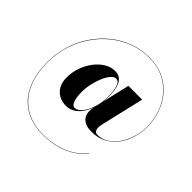

<svg xmlns="http://www.w3.org/2000/svg" viewBox="-235 -1028 1481 1481"><g transform="rotate(45 505.0 -288.0)"><path d="M419 214Q350.5 214 285.5 191.8Q220.5 169.5 168.5 119.8Q116.5 70 85.8 -11.5Q55 -93 55 -211Q55 -305 81.8 -391.2Q108.5 -477.5 157 -550Q205.5 -622.5 271.8 -676.5Q338 -730.5 417.5 -760.2Q497 -790 585 -790Q680 -790 749.8 -755.5Q819.5 -721 865 -664Q910.5 -607 932.8 -538.2Q955 -469.5 955 -401Q955 -339.5 937.5 -280Q920 -220.5 885.2 -172.8Q850.5 -125 798.2 -96.5Q746 -68 676 -68Q631.5 -68 604.8 -81.2Q578 -94.5 565.5 -115.8Q553 -137 551.5 -162Q550 -187 555 -210L627 -520H777L703 -202.5Q701 -193.5 697.2 -178.8Q693.5 -164 691 -147.5Q688.5 -131 690.2 -116.5Q692 -102 700.5 -92.8Q709 -83.5 727.5 -83.5Q772.5 -83.5 813 -108.5Q853.5 -133.5 884.8 -177.5Q916 -221.5 934.2 -279Q952.5 -336.5 952.5 -401Q952.5 -469 930.5 -537Q908.5 -605 863 -661.8Q817.5 -718.5 748.5 -753Q679.5 -787.5 585 -787.5Q498 -787.5 419.2 -757.8Q340.5 -728 274.5 -674.2Q208.5 -620.5 160 -548.2Q111.5 -476 84.5 -390.2Q57.5 -304.5 57.5 -211Q57.5 -93.5 88.2 -12.8Q119 68 170.8 117.5Q222.5 167 286.8 189.2Q351 211.5 419 211.5Q500 211.5 566.8 194.5Q633.5 177.5 687.2 144.2Q741 111 782.5 62.5L785 64Q722 137.5 631.8 175.8Q541.5 214 419 214ZM394 -70Q352 -70 318 -88.2Q284 -106.5 264 -142.2Q244 -178 244 -230Q244 -286.5 262.8 -339.8Q281.5 -393 313.8 -435.8Q346 -478.5 387 -503.8Q428 -529 473 -529Q507 -529 528 -514Q549 -499 560 -474Q571 -449 575 -418.8Q579 -388.5 579 -357.5Q579 -300.5 566.2 -248.8Q553.5 -197 529.8 -156.8Q506 -116.5 471.8 -93.2Q437.5 -70 394 -70ZM454 -106.5Q476.5 -106.5 498.2 -126.2Q520 -146 537.5 -180Q555 -214 565.2 -257Q575.5 -300 575.5 -346Q575.5 -362 574.2 -386.2Q573 -410.5 568 -435.2Q563 -460 552 -476.5Q541 -493 520.5 -493Q500.5 -493 480 -469.8Q459.5 -446.5 442.8 -408.2Q426 -370 415.5 -323.5Q405 -277 405 -230.5Q405 -197 410.2 -168.8Q415.5 -140.5 426.2 -123.5Q437 -106.5 454 -106.5Z"/></g></svg>

Font: Bodoni Moda 72pt
Style: Bold
Weight: 700
Designer: Owen Earl
Foundry: indestructible type
Version: Version 2.004